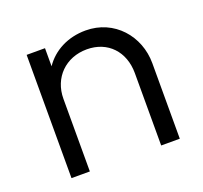

<svg xmlns="http://www.w3.org/2000/svg" viewBox="-91 -584 727 688"><g transform="rotate(-20 272.0 -240.0)"><path d="M413 -276V0H484V-288C484 -392 408 -480 299 -480C231 -480 174 -450 141 -401V-470H71V0H141V-277C141 -357 199 -415 280 -415C360 -415 413 -358 413 -276Z"/></g></svg>

Font: MV Cash Light
Style: Regular
Weight: 300
Designer: Rodrigo Fuenzalida
Foundry: fragTYPE
Version: Version 1.100;Glyphs 3.1.2 (3151)